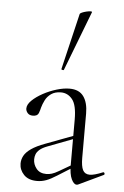

<svg xmlns="http://www.w3.org/2000/svg" viewBox="-53 -770 526 816"><g transform="rotate(5 210.0 -361.5)"><path d="M313 6Q309 8 305 8Q293 8 283 -13Q273 -34 273 -74V-267Q273 -329 253.5 -353Q234 -377 205 -377Q180 -377 163.5 -365.5Q147 -354 138.5 -337Q130 -320 126 -305Q124 -295 119 -281.5Q114 -268 94 -268Q79 -268 71.5 -277Q64 -286 64 -296Q64 -313 82 -330.5Q100 -348 127.5 -363Q155 -378 185 -387Q215 -396 240 -396Q281 -396 300 -369.5Q319 -343 319 -297V-108Q319 -72 327.5 -55.5Q336 -39 357 -39Q376 -39 412 -54Q417 -56 419 -50.5Q421 -45 416 -43ZM136 7Q99 7 79.5 -13.5Q60 -34 60 -61Q60 -78 68.5 -94Q77 -110 98.5 -125Q120 -140 158 -154L283 -201L285 -188L167 -143Q146 -135 135 -125.5Q124 -116 120 -105.5Q116 -95 116 -84Q116 -62 130.5 -44Q145 -26 173 -26Q184 -26 196 -29.5Q208 -33 225 -43L292 -82L294 -70L219 -23Q194 -7 175 0Q156 7 136 7ZM209 -474Q208 -471 202.5 -472.5Q197 -474 198 -476L255 -716Q256 -719 264 -722.5Q272 -726 282.5 -728.5Q293 -731 300.5 -731Q308 -731 306 -727Z"/></g></svg>

Font: Cormorant Garamond Light Light
Style: Regular
Weight: 300
Version: Version 4.001